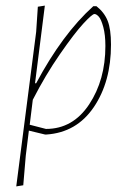

<svg xmlns="http://www.w3.org/2000/svg" viewBox="-20 -476 459 685"><path d="M140 -456 105 -179H109Q203 -355 313 -454H324Q352 -432 364 -402Q376 -372 376 -317Q376 -184 314.5 -93.5Q253 -3 145 4H141L83 -10L72 79L63 185L38 189L109 -362L115 -452ZM317 -426Q309 -426 277.5 -392Q246 -358 194 -283Q142 -208 97 -120L86 -31L144 -16Q240 -16 298 -103.5Q356 -191 356 -312Q356 -352 348.5 -379.5Q341 -407 332.5 -416.5Q324 -426 317 -426Z"/></svg>

Font: Alegreya Sans Thin
Style: Italic
Weight: 100
Italic angle: -7°
Designer: Juan Pablo del Peral
Foundry: Huerta Tipografica
Version: Version 2.007